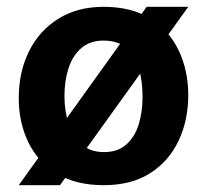

<svg xmlns="http://www.w3.org/2000/svg" viewBox="-20 -535 602 563"><path d="M284 8Q202 8 146.5 -26Q91 -60 63 -118Q35 -176 35 -247Q35 -324 65 -384.5Q95 -445 151 -480Q207 -515 284 -515Q366 -515 421 -480.5Q476 -446 504 -387Q532 -328 532 -256Q532 -182 503.5 -122Q475 -62 420 -27Q365 8 284 8ZM283 -416Q244 -416 218.5 -394Q193 -372 181 -335Q169 -298 169 -253Q169 -209 181.5 -171.5Q194 -134 219.5 -111.5Q245 -89 285 -89Q325 -89 350 -111Q375 -133 386.5 -169.5Q398 -206 398 -251Q398 -296 387.5 -333.5Q377 -371 352 -393.5Q327 -416 283 -416ZM35 8 410 -515H532L156 8Z"/></svg>

Font: Hind Variable Light
Style: Regular
Weight: 300
Designer: Manushi Parikh, Satya Rajpurohit
Foundry: Indian Type Foundry
Version: Version 3.000